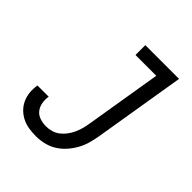

<svg xmlns="http://www.w3.org/2000/svg" viewBox="-203 -867 1006 1006"><g transform="rotate(45 300.0 -363.5)"><path d="M226 8Q199 8 173 4Q147 0 124 -11.5Q101 -23 83 -41Q65 -59 54.5 -82.5Q44 -106 41.5 -132.5Q39 -159 44 -186H127Q123 -162 127 -139Q131 -116 144.5 -98.5Q158 -81 180.5 -73.5Q203 -66 227 -66Q247 -66 267.5 -72Q288 -78 304.5 -91Q321 -104 334 -121.5Q347 -139 355.5 -158Q364 -177 369.5 -197Q375 -217 378 -237L448 -662H294V-735H544L460 -225Q455 -196 447 -167.5Q439 -139 424 -112Q409 -85 388 -61.5Q367 -38 341 -22Q315 -6 285 1Q255 8 226 8Z"/></g></svg>

Font: Iosevka Etoile
Style: Italic
Weight: 400
Italic angle: -9°
Designer: Belleve Invis
Foundry: Belleve Invis
Version: Version 22.1.2; ttfautohint (v1.8.4)